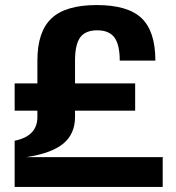

<svg xmlns="http://www.w3.org/2000/svg" viewBox="-20 -738 696 760"><path d="M626 -116 624 -114V2H38V-181Q128 -199 128 -275V-300H38V-408H128V-498Q128 -613 184 -665.5Q240 -718 363 -718Q486 -718 540.5 -666Q595 -614 595 -498H454Q454 -561 433 -589.5Q412 -618 365 -618Q318 -618 297.5 -590Q277 -562 277 -498V-408H515V-300H277V-275Q277 -208 230.5 -169.5Q184 -131 84 -116Z"/></svg>

Font: Fivo Sans Modern
Style: Regular
Weight: 700
Designer: Alexander Slobzheninov
Foundry: Alexander Slobzheninov
Version: 1.0